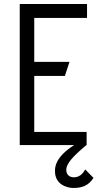

<svg xmlns="http://www.w3.org/2000/svg" viewBox="-20 -720 537 953"><path d="M403 121C388 148 370 160 346 160C324 160 308 146 309 121C310 93 339 58 409 0H410V-65H150V-343H302L325 -413H150V-631H412V-700H78V0H348C256 59 253 108 253 127C251 199 318 213 343 213C387 213 419 202 444 163Z"/></svg>

Font: Advent Pro
Style: Medium
Weight: 500
Designer: Andreas Kalpakidis
Foundry: Andreas Kalpakidis
Version: Version 2.002 2008